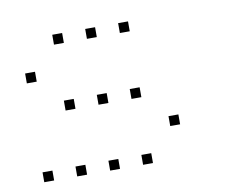

<svg xmlns="http://www.w3.org/2000/svg" viewBox="-56 -537 712 574"><g transform="rotate(-10 300.0 -250.0)"><path d="M136 -465Q135 -465 135 -465Q135 -465 135 -464V-436Q135 -435 135 -435Q135 -435 136 -435H164Q165 -435 165 -435Q165 -435 165 -436V-464Q165 -465 165 -465Q165 -465 164 -465ZM236 -465Q235 -465 235 -465Q235 -465 235 -464V-436Q235 -435 235 -435Q235 -435 236 -435H264Q265 -435 265 -435Q265 -435 265 -436V-464Q265 -465 265 -465Q265 -465 264 -465ZM336 -465Q335 -465 335 -465Q335 -465 335 -464V-436Q335 -435 335 -435Q335 -435 336 -435H364Q365 -435 365 -435Q365 -435 365 -436V-464Q365 -465 365 -465Q365 -465 364 -465ZM36 -365Q35 -365 35 -365Q35 -365 35 -364V-336Q35 -335 35 -335Q35 -335 36 -335H64Q65 -335 65 -335Q65 -335 65 -336V-364Q65 -365 65 -365Q65 -365 64 -365ZM136 -265Q135 -265 135 -265Q135 -265 135 -264V-236Q135 -235 135 -235Q135 -235 136 -235H164Q165 -235 165 -235Q165 -235 165 -236V-264Q165 -265 165 -265Q165 -265 164 -265ZM236 -265Q235 -265 235 -265Q235 -265 235 -264V-236Q235 -235 235 -235Q235 -235 236 -235H264Q265 -235 265 -235Q265 -235 265 -236V-264Q265 -265 265 -265Q265 -265 264 -265ZM336 -265Q335 -265 335 -265Q335 -265 335 -264V-236Q335 -235 335 -235Q335 -235 336 -235H364Q365 -235 365 -235Q365 -235 365 -236V-264Q365 -265 365 -265Q365 -265 364 -265ZM436 -165Q435 -165 435 -165Q435 -165 435 -164V-136Q435 -135 435 -135Q435 -135 436 -135H464Q465 -135 465 -135Q465 -135 465 -136V-164Q465 -165 465 -165Q465 -165 464 -165ZM36 -65Q35 -65 35 -65Q35 -65 35 -64V-36Q35 -35 35 -35Q35 -35 36 -35H64Q65 -35 65 -35Q65 -35 65 -36V-64Q65 -65 65 -65Q65 -65 64 -65ZM136 -65Q135 -65 135 -65Q135 -65 135 -64V-36Q135 -35 135 -35Q135 -35 136 -35H164Q165 -35 165 -35Q165 -35 165 -36V-64Q165 -65 165 -65Q165 -65 164 -65ZM236 -65Q235 -65 235 -65Q235 -65 235 -64V-36Q235 -35 235 -35Q235 -35 236 -35H264Q265 -35 265 -35Q265 -35 265 -36V-64Q265 -65 265 -65Q265 -65 264 -65ZM336 -65Q335 -65 335 -65Q335 -65 335 -64V-36Q335 -35 335 -35Q335 -35 336 -35H364Q365 -35 365 -35Q365 -35 365 -36V-64Q365 -65 365 -65Q365 -65 364 -65Z"/></g></svg>

Font: Doto Black Thin
Style: Regular
Weight: 250
Monospace: yes
Version: Version 1.000